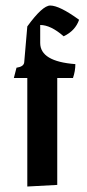

<svg xmlns="http://www.w3.org/2000/svg" viewBox="-20 -678 320 704"><path d="M80.1 5.9V-392.1H30.8L40.5 -429.7Q67.4 -433.6 68.8 -449.7L80.1 -581.1Q135.7 -657.7 164.1 -657.7Q198.2 -657.7 270 -605.5Q256.3 -565.4 213.4 -544.9Q166 -586.4 127.4 -586.4V-520.5Q127.4 -452.6 256.3 -442.9Q256.3 -417.5 247.6 -392.1H189.9V0Z"/></svg>

Font: Balgruf
Style: Regular
Weight: 500
Designer: Paul James MIller
Foundry: High-Logic / Made with FontCreator
Version: Version 1.201;March 28, 2021;FontCreator 13.0.0.2683 64-bit